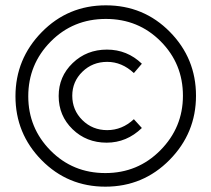

<svg xmlns="http://www.w3.org/2000/svg" viewBox="-20 -709 792 720"><path d="M375 -9Q234 -9 136 -108.5Q38 -208 38 -348Q38 -488 136.5 -588.5Q235 -689 377 -689Q519 -689 617 -589.5Q715 -490 715 -350Q715 -210 616 -109.5Q517 -9 375 -9ZM377 -638Q254 -638 170 -553Q86 -468 86 -348Q86 -229 169.5 -144.5Q253 -60 375 -60Q497 -60 581.5 -145.5Q666 -231 666 -350Q666 -470 582.5 -554Q499 -638 377 -638ZM482 -435Q437 -477 382 -477Q327 -477 289 -440Q251 -403 251 -350Q251 -296 289 -258.5Q327 -221 382 -221Q438 -221 482 -262L512 -229Q455 -174 380 -174Q304 -174 252 -224.5Q200 -275 200 -349Q200 -422 252.5 -472.5Q305 -523 381 -523Q457 -523 512 -470Z"/></svg>

Font: Montserrat arm
Style: Regular
Weight: 400
Designer: Julieta Ulanovsky
Foundry: Julieta Ulanovsky
Version: Version 6.000;PS 006.000;hotconv 1.0.88;makeotf.lib2.5.64775